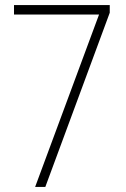

<svg xmlns="http://www.w3.org/2000/svg" viewBox="-20 -800 495 754"><path d="M118 -66H158L411 -750V-780H35V-743H369Z"/></svg>

Font: Noto Sans Malayalam UI Condensed ExtraLight
Style: Regular
Weight: 200
Width: 3
Designer: Jelle Bosma - Monotype Design Team
Foundry: Monotype Imaging Inc.
Version: Version 2.104